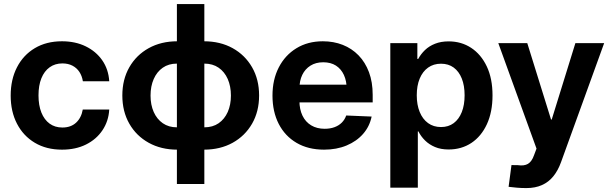

<svg xmlns="http://www.w3.org/2000/svg" viewBox="-20 -748 3099 974"><path d="M294.4 11.2Q215.3 11.2 156.7 -23.7Q98.1 -58.6 66.2 -120.4Q34.2 -182.1 34.2 -263.2Q34.2 -344.7 66.2 -406.7Q98.1 -468.8 156.7 -503.7Q215.3 -538.6 294.4 -538.6Q362.3 -538.6 414.8 -512.9Q467.3 -487.3 498.8 -441.9Q530.3 -396.5 534.2 -335.9H400.4Q396 -362.8 382.8 -383.1Q369.6 -403.3 347.7 -414.8Q325.7 -426.3 296.4 -426.3Q259.3 -426.3 231.9 -406.7Q204.6 -387.2 189.9 -350.8Q175.3 -314.5 175.3 -264.2Q175.3 -213.9 189.9 -177.2Q204.6 -140.6 231.7 -120.8Q258.8 -101.1 296.4 -101.1Q339.4 -101.1 366 -125.7Q392.6 -150.4 399.9 -192.4H534.2Q530.8 -133.3 499.8 -87.2Q468.8 -41 416.3 -14.9Q363.8 11.2 294.4 11.2Z M877.4 185.5V-727.5H1016.6V185.5ZM879.4 11.2Q797.4 11.2 734.4 -23.7Q671.4 -58.6 636 -120.6Q600.6 -182.6 600.6 -263.7Q600.6 -344.7 636 -406.7Q671.4 -468.8 734.4 -503.7Q797.4 -538.6 879.4 -538.6H905.3V11.2ZM877.4 -102.1H894V-425.3H877.4Q835.4 -425.3 805.7 -404.5Q775.9 -383.8 759.8 -347.2Q743.7 -310.5 743.7 -263.2Q743.7 -216.3 759.8 -179.9Q775.9 -143.6 805.9 -122.8Q835.9 -102.1 877.4 -102.1ZM1014.6 11.2H989.7V-538.6H1014.6Q1097.2 -538.6 1160.2 -503.7Q1223.1 -468.8 1258.8 -406.7Q1294.4 -344.7 1294.4 -263.7Q1294.4 -182.6 1258.8 -120.6Q1223.1 -58.6 1160.2 -23.7Q1097.2 11.2 1014.6 11.2ZM1016.6 -102.1Q1059.1 -102.1 1089.1 -122.8Q1119.1 -143.6 1135.3 -179.9Q1151.4 -216.3 1151.4 -263.2Q1151.4 -310.5 1135.3 -347.2Q1119.1 -383.8 1089.1 -404.5Q1059.1 -425.3 1016.6 -425.3H1001.5V-102.1Z M1624 11.2Q1543.5 11.2 1484.6 -23.2Q1425.8 -57.6 1394 -119.4Q1362.3 -181.2 1362.3 -263.2Q1362.3 -344.2 1394.3 -406.2Q1426.3 -468.3 1483.9 -503.4Q1541.5 -538.6 1617.7 -538.6Q1672.4 -538.6 1718.5 -520.5Q1764.6 -502.4 1798.8 -467.3Q1833 -432.1 1851.8 -381.8Q1870.6 -331.5 1870.6 -267.1V-228.5H1417V-318.4H1802.7L1738.8 -295.4Q1738.8 -336.9 1724.6 -367.7Q1710.4 -398.4 1684.1 -415.3Q1657.7 -432.1 1619.6 -432.1Q1582 -432.1 1554.9 -415Q1527.8 -397.9 1513.4 -368.2Q1499 -338.4 1499 -298.3V-236.8Q1499 -193.4 1514.4 -161.4Q1529.8 -129.4 1558.6 -112.1Q1587.4 -94.7 1627 -94.7Q1654.8 -94.7 1676.8 -102.8Q1698.7 -110.8 1713.9 -126Q1729 -141.1 1736.3 -162.1L1865.2 -156.7Q1855 -106.4 1822 -68.8Q1789.1 -31.2 1738.3 -10Q1687.5 11.2 1624 11.2Z M1960 204.1V-529.3H2097.2V-449.2H2101.6Q2114.7 -473.6 2135.7 -493.9Q2156.7 -514.2 2186.8 -526.1Q2216.8 -538.1 2255.9 -538.1Q2320.3 -538.1 2370.4 -505.1Q2420.4 -472.2 2449.5 -410.9Q2478.5 -349.6 2478.5 -264.2Q2478.5 -179.7 2450 -117.9Q2421.4 -56.2 2371.3 -22.9Q2321.3 10.3 2255.4 10.3Q2216.3 10.3 2186.8 -2.2Q2157.2 -14.6 2136.2 -35.4Q2115.2 -56.2 2102.5 -81.5H2099.6V204.1ZM2217.3 -103.5Q2254.9 -103.5 2281.5 -123.3Q2308.1 -143.1 2322.5 -179.2Q2336.9 -215.3 2336.9 -264.6Q2336.9 -314 2322.5 -349.9Q2308.1 -385.7 2281.5 -405.3Q2254.9 -424.8 2217.3 -424.8Q2179.2 -424.8 2151.6 -405Q2124 -385.3 2109.1 -349.4Q2094.2 -313.5 2094.2 -264.6Q2094.2 -216.3 2109.1 -179.9Q2124 -143.6 2151.6 -123.5Q2179.2 -103.5 2217.3 -103.5Z M2649.9 206.1Q2625 206.1 2602.1 204.1Q2579.1 202.1 2560.1 199.7L2574.7 89.4L2606.4 89.8Q2638.7 94.7 2658.2 83.3Q2677.7 71.8 2689 39.6L2701.7 5.9L2507.8 -529.3H2654.8L2775.4 -141.6H2778.8L2898.9 -529.3H3044.9L2826.2 74.2Q2811 116.7 2787.1 146.2Q2763.2 175.8 2729.2 190.9Q2695.3 206.1 2649.9 206.1Z"/></svg>

Font: Inter Cardless Tabular Bold
Style: Bold
Weight: 700
Designer: Rasmus Andersson
Foundry: rsms
Version: Version 4.000;git-4fc901f